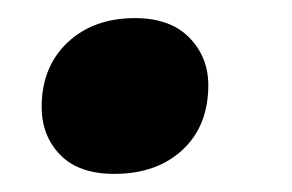

<svg xmlns="http://www.w3.org/2000/svg" viewBox="-20 -183 322 212"><path d="M106 9Q67 9 46.5 -12Q26 -33 26 -65Q26 -109 54.5 -136Q83 -163 129 -163Q168 -163 189 -141.5Q210 -120 210 -89Q210 -44 181.5 -17.5Q153 9 106 9Z"/></svg>

Font: Gantari ExtraBold
Style: Italic
Weight: 800
Italic angle: -10°
Designer: Anugrah Pasau
Foundry: Lafontype
Version: Version 1.000